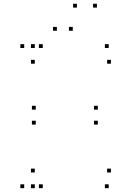

<svg xmlns="http://www.w3.org/2000/svg" viewBox="-20 -970 660 1000"><path d="M202.7 -720V-740H182.7V-720ZM106 -720V-740H86V-720ZM106 10V-10H86V10ZM202.7 10V-10H182.7V10ZM161.2 -71.7V-91.7H141.2V-71.7ZM161.2 10V-10H141.2V10ZM546.2 10V-10H526.2V10ZM557.8 -71.7V-91.7H537.8V-71.7ZM166.2 -399V-419H146.2V-399ZM166.2 -321.2V-341.2H146.2V-321.2ZM489.5 -321.2V-341.2H469.5V-321.2ZM489.5 -399V-419H469.5V-399ZM546.2 -720V-740H526.2V-720ZM161.2 -720V-740H141.2V-720ZM161.2 -638.3V-658.3H141.2V-638.3ZM557.8 -638.3V-658.3H537.8V-638.3ZM380.7 -930.5V-950.5H360.7V-930.5ZM484.8 -930.5V-950.5H464.8V-930.5ZM359 -809.8V-829.8H339V-809.8ZM276.2 -809.8V-829.8H256.2V-809.8Z"/></svg>

Font: Monaspace Argon Dots Var
Style: Regular
Weight: 400
Designer: Riley Cran and the Lettermatic Team
Version: Version 1.100 (Monaspace Argon Dots)